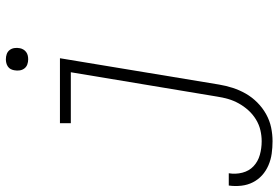

<svg xmlns="http://www.w3.org/2000/svg" viewBox="-202 -588 972 671"><g transform="rotate(-90 284.5 -253.0)"><path d="M126 213Q104 213 82.5 210Q61 207 41.5 198.5Q22 190 7 176.5Q-8 163 -17.5 144.5Q-27 126 -29.5 104Q-32 82 -29 61Q-29 60 -29 60Q-29 60 -29 60H14Q14 60 14 60Q14 60 14 60Q14 60 14 60Q14 60 14 60Q10 84 16 107.5Q22 131 38.5 146.5Q55 162 78 168.5Q101 175 126 175Q145 175 164.5 170.5Q184 166 202 155Q220 144 234 128.5Q248 113 258 95Q268 77 273.5 58Q279 39 282 19L367 -492H189V-530H416L324 26Q320 50 312.5 73.5Q305 97 292.5 119Q280 141 261.5 159.5Q243 178 220.5 190.5Q198 203 174 208Q150 213 126 213ZM412 -641Q403 -641 394.5 -644Q386 -647 380.5 -654Q375 -661 373.5 -670.5Q372 -680 374 -690Q375 -696 378 -702Q381 -708 387 -712Q393 -716 399.5 -717.5Q406 -719 412 -719Q422 -719 430.5 -716Q439 -713 444.5 -706Q450 -699 451.5 -689.5Q453 -680 451 -670Q450 -664 446.5 -658Q443 -652 437.5 -648Q432 -644 425.5 -642.5Q419 -641 412 -641Z"/></g></svg>

Font: Iosevka Slab XLtEx
Style: Italic
Weight: 200
Width: 7
Italic angle: -9°
Monospace: yes
Designer: Belleve Invis
Foundry: Belleve Invis
Version: Version 11.1.0; ttfautohint (v1.8.3)